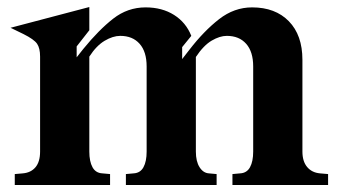

<svg xmlns="http://www.w3.org/2000/svg" viewBox="-20 -526 967 546"><path d="M22 0V-31L45 -33Q68 -35 81 -50.5Q94 -66 94 -95V-365Q94 -389 85.5 -401.5Q77 -414 47 -429L10 -447L234 -506V-440L198 -394V-363L217 -387Q261 -441 302 -473Q343 -505 394 -505Q441 -505 475 -483.5Q509 -462 524 -424L498 -392V-358L519 -385Q560 -438 603 -471.5Q646 -505 697 -505Q763 -505 801.5 -465.5Q840 -426 840 -356V-95Q840 -67 853.5 -51Q867 -35 890 -33L913 -31V0H641V-31L663 -33Q682 -34 691 -50.5Q700 -67 700 -95V-337Q700 -379 680 -401.5Q660 -424 625 -424Q605 -424 582 -410.5Q559 -397 537 -364V-95Q537 -67 547.5 -50.5Q558 -34 574 -33L596 -31V0H338V-31L360 -33Q379 -34 388 -50.5Q397 -67 397 -95V-337Q397 -379 377 -401.5Q357 -424 322 -424Q301 -424 277.5 -410Q254 -396 234 -365V-95Q234 -67 243 -50.5Q252 -34 271 -33L293 -31V0Z"/></svg>

Font: Redaction
Style: Bold
Weight: 700
Designer: Jeremy Mickel / Forest Young
Foundry: MCKL
Version: Version 2.001; Redaction Bold